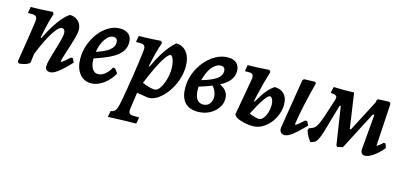

<svg xmlns="http://www.w3.org/2000/svg" viewBox="-63 -883 3211 1530"><g transform="rotate(15 1542.0 -117.5)"><path d="M328 11Q286 11 286 -28Q286 -44 293 -73Q300 -102 310.5 -136.5Q321 -171 331.5 -206Q342 -241 349 -270.5Q356 -300 356 -317Q356 -334 348.5 -344Q341 -354 328 -354Q310 -354 282 -318.5Q254 -283 222 -220Q190 -157 158 -74L169 -239L190 -233Q234 -324 279 -385.5Q324 -447 363 -471Q407 -471 434.5 -443Q462 -415 462 -371Q462 -349 452.5 -313Q443 -277 430 -237Q417 -197 405 -159.5Q393 -122 387 -95L390 -92Q394 -92 400 -95.5Q406 -99 420 -110.5Q434 -122 459 -145L475 -143L490 -111Q449 -67 419 -40.5Q389 -14 367 -1.5Q345 11 328 11ZM68 8 57 -5Q66 -59 75 -116Q84 -173 92 -224Q100 -275 105 -311Q110 -347 111 -358Q112 -379 103 -389Q94 -399 72 -399H35L44 -451Q73 -451 123.5 -453Q174 -455 225 -459L235 -444Q224 -412 213.5 -371.5Q203 -331 194.5 -290.5Q186 -250 182 -219L171 -128L158 -24Q157 -18 142 -10Q127 -2 106.5 3Q86 8 68 8Z M876 -381Q876 -338 851.5 -304Q827 -270 774 -241.5Q721 -213 634 -185Q633 -134 650.5 -103.5Q668 -73 699 -73Q728 -73 755.5 -94.5Q783 -116 803 -154L820 -153L847 -118Q828 -81 798 -51.5Q768 -22 733.5 -5Q699 12 664 12Q604 12 568 -34.5Q532 -81 532 -160Q532 -219 552.5 -275Q573 -331 607.5 -375Q642 -419 686 -444.5Q730 -470 777 -470Q824 -470 850 -447Q876 -424 876 -381ZM744 -392Q720 -392 698.5 -372Q677 -352 661 -318Q645 -284 638 -240Q712 -264 745.5 -291.5Q779 -319 779 -353Q779 -392 744 -392Z M874 185Q898 182 909.5 168.5Q921 155 930 119Q934 102 941 63.5Q948 25 956.5 -26Q965 -77 973.5 -131Q982 -185 988.5 -234Q995 -283 999.5 -317Q1004 -351 1004 -361Q1004 -381 994.5 -390Q985 -399 964 -399H927L936 -451Q958 -451 989.5 -452Q1021 -453 1055 -455Q1089 -457 1118 -459L1129 -445Q1096 -347 1076 -240L1082 -238Q1112 -301 1138 -344.5Q1164 -388 1189 -418.5Q1214 -449 1240 -471Q1295 -471 1328 -428Q1361 -385 1361 -313Q1361 -256 1341.5 -199.5Q1322 -143 1289 -96.5Q1256 -50 1216 -22.5Q1176 5 1136 5L1040 -10L1021 126Q1017 154 1026 164.5Q1035 175 1063 175H1105L1106 181L1097 229Q1064 229 1022.5 230Q981 231 939.5 232.5Q898 234 865 236ZM1221 -370Q1207 -370 1181.5 -334.5Q1156 -299 1126 -237.5Q1096 -176 1065 -99Q1089 -87 1118.5 -79Q1148 -71 1168 -71Q1190 -71 1210 -100Q1230 -129 1243 -174.5Q1256 -220 1256 -267Q1256 -294 1251 -317.5Q1246 -341 1238 -355.5Q1230 -370 1221 -370Z M1544 11Q1473 11 1436.5 -30.5Q1400 -72 1400 -150Q1400 -213 1422.5 -270Q1445 -327 1483 -372Q1521 -417 1569 -443.5Q1617 -470 1669 -470Q1715 -470 1740 -447Q1765 -424 1765 -381Q1765 -338 1737 -303.5Q1709 -269 1647.5 -239Q1586 -209 1483 -179L1488 -234Q1584 -260 1625 -288Q1666 -316 1666 -354Q1666 -392 1630 -392Q1606 -392 1582.5 -374.5Q1559 -357 1541 -325.5Q1523 -294 1511.5 -254Q1500 -214 1500 -170Q1500 -113 1517.5 -84.5Q1535 -56 1571 -56Q1606 -56 1624 -79.5Q1642 -103 1642 -135Q1642 -159 1630 -185.5Q1618 -212 1594 -233L1637 -254Q1682 -241 1707 -214Q1732 -187 1732 -146Q1732 -102 1706 -66.5Q1680 -31 1638 -10Q1596 11 1544 11Z M1999 8Q1960 8 1918 -2.5Q1876 -13 1855 -28L1946 -190L1963 -184Q1999 -248 2028.5 -283.5Q2058 -319 2088 -338Q2138 -338 2167 -307.5Q2196 -277 2196 -224Q2196 -180 2180 -138Q2164 -96 2136.5 -63.5Q2109 -31 2073.5 -11.5Q2038 8 1999 8ZM1855 -28 1841 -47Q1849 -92 1858 -142Q1867 -192 1875 -237Q1883 -282 1888.5 -315Q1894 -348 1896 -359Q1897 -380 1889 -389.5Q1881 -399 1860 -399H1825L1834 -451Q1860 -451 1909 -453Q1958 -455 2013 -459L2023 -444Q2010 -403 1996 -350.5Q1982 -298 1970 -246.5Q1958 -195 1950 -155ZM1933 -48 1924 -94Q1941 -85 1961.5 -77.5Q1982 -70 2000.5 -65Q2019 -60 2030 -60Q2049 -60 2065 -79Q2081 -98 2091 -128.5Q2101 -159 2101 -192Q2101 -220 2092 -238.5Q2083 -257 2070 -257Q2061 -257 2046.5 -241Q2032 -225 2014 -197Q1996 -169 1975.5 -131Q1955 -93 1933 -48ZM2409 -142 2424 -110Q2382 -66 2351.5 -39Q2321 -12 2299 0Q2277 12 2259 12Q2239 12 2228 -3Q2217 -18 2220 -39L2286 -447L2297 -459L2388 -462L2397 -451Q2371 -351 2352 -265Q2333 -179 2320 -94L2323 -91Q2330 -91 2342 -100.5Q2354 -110 2393 -144Z M2693 -6 2683 -16 2635 -329H2594L2710 -460L2752 -170H2769L2742 -132L2903 -441L2954 -435L2737 -16ZM2475 12Q2459 -8 2448 -29Q2437 -50 2429 -75L2437 -92Q2460 -98 2475 -108.5Q2490 -119 2504 -146.5Q2518 -174 2536 -230L2578 -359Q2587 -387 2578.5 -396Q2570 -405 2534 -409L2531 -415L2542 -460Q2586 -458 2626.5 -458Q2667 -458 2710 -460L2630 -342L2589 -200Q2571 -133 2558 -92Q2545 -51 2533.5 -29.5Q2522 -8 2508.5 0Q2495 8 2475 12ZM2888 -49 2912 -329H2882L2899 -446L2907 -457L3001 -461L3013 -447L2992 -99L2995 -96Q3002 -101 3015.5 -110.5Q3029 -120 3041 -134L3057 -132L3069 -97Q3033 -54 2999 -29Q2965 -4 2938.5 2.5Q2912 9 2898 -3.5Q2884 -16 2888 -49Z"/></g></svg>

Font: Alegreya SemiBold
Style: Italic
Weight: 600
Italic angle: -7°
Designer: Juan Pablo del Peral
Foundry: Huerta Tipografica
Version: Version 2.009